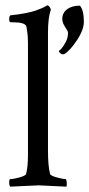

<svg xmlns="http://www.w3.org/2000/svg" viewBox="-20 -698 335 721"><path d="M85 -113.3V-536.1Q85 -569.3 79.1 -598.6Q74.2 -614.3 29.3 -614.3H20.5Q14.6 -614.3 14.6 -625Q14.6 -640.6 20.5 -640.6Q49.8 -643.6 74.7 -648.4Q99.6 -653.3 113.8 -658.2Q127.9 -663.1 137.7 -667.5Q147.5 -671.9 152.3 -674.8L156.2 -677.7H158.2Q162.1 -677.7 166 -672.4Q169.9 -667 170.9 -662.1Q160.2 -630.9 160.2 -577.1V-131.8Q160.2 -75.2 168 -44.9Q169.9 -38.1 193.4 -31.7Q216.8 -25.4 226.6 -25.4Q229.5 -25.4 230.5 -13.7Q231.4 -2 229.5 2.9Q131.8 -2 125 -2Q119.1 -2 18.6 2.9Q14.6 -1 14.6 -13.2Q14.6 -25.4 18.6 -25.4Q30.3 -25.4 53.2 -31.7Q76.2 -38.1 78.1 -44.9Q85 -73.2 85 -113.3ZM213.9 -627Q213.9 -649.4 231.9 -663.1Q250 -676.8 280.3 -676.8Q294.9 -659.2 294.9 -616.2Q294.9 -585.9 268.6 -546.4Q242.2 -506.8 221.7 -495.1Q220.7 -494.1 214.8 -494.1Q210.9 -494.1 206.1 -498.5Q201.2 -502.9 201.2 -506.8L210 -514.6Q217.8 -523.4 226.6 -539.6Q235.4 -555.7 235.4 -575.2Q235.4 -581.1 224.6 -596.7Q213.9 -612.3 213.9 -627Z"/></svg>

Font: Crimson Text
Style: Regular
Weight: 400
Version: Version 0.13